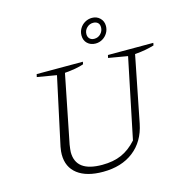

<svg xmlns="http://www.w3.org/2000/svg" viewBox="-126 -1004 1099 1132"><g transform="rotate(-15 423.5 -438.0)"><path d="M365 9Q265 9 210 -33Q155 -75 155 -152Q155 -161 156 -172Q157 -183 160 -199L249 -612L131 -632L135 -649H417L414 -634Q391 -626 362.5 -621Q334 -616 298 -613L215 -197Q213 -182 211.5 -171Q210 -160 210 -152Q210 -92 250 -62Q290 -32 371 -32Q439 -32 489 -54Q539 -76 582 -124L683 -612L566 -632L570 -649H847L844 -634Q821 -627 792.5 -621.5Q764 -616 726 -613L646 -209Q625 -105 551.5 -48Q478 9 365 9ZM518 -733Q488 -733 468.5 -751.5Q449 -770 449 -800Q449 -823 460.5 -842.5Q472 -862 492 -873.5Q512 -885 535 -885Q564 -885 583.5 -866Q603 -847 603 -818Q603 -795 591.5 -775.5Q580 -756 560.5 -744.5Q541 -733 518 -733ZM518 -762Q541 -762 557 -778.5Q573 -795 573 -818Q573 -836 562.5 -845.5Q552 -855 534 -855Q512 -855 495.5 -839Q479 -823 479 -800Q479 -783 489.5 -772.5Q500 -762 518 -762Z"/></g></svg>

Font: Piazzolla Thin Thin
Style: Italic
Weight: 250
Italic angle: -11.3°
Version: Version 2.005